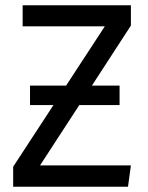

<svg xmlns="http://www.w3.org/2000/svg" viewBox="-20 -709 562 729"><path d="M66 -689V-609H378L231 -384H94V-310H183L30 -76V0H466L477 -81H132L281 -310H434V-384H329L477 -612V-689Z"/></svg>

Font: Fira Sans
Style: Regular
Weight: 400
Designer: Carrois Corporate & Edenspiekermann AG
Foundry: Carrois Corporate GbR & Edenspiekermann AG
Version: Version 4.203